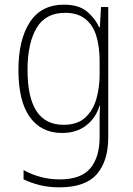

<svg xmlns="http://www.w3.org/2000/svg" viewBox="-20 -560 570 823"><path d="M235 243Q188 243 150.5 233.5Q113 224 81 209V169Q113 187 152.5 198Q192 209 236 209Q327 209 367 161.5Q407 114 407 28V-13Q407 -38 407 -59Q407 -80 409 -107H407Q390 -53 348.5 -21.5Q307 10 246 10Q157 10 108 -58Q59 -126 59 -260Q59 -390 108 -465Q157 -540 254 -540Q316 -540 351 -512Q386 -484 405 -443H408L413 -530H444V29Q444 130 395 186.5Q346 243 235 243ZM252 -25Q312 -25 345.5 -56Q379 -87 393 -136Q407 -185 407 -239V-299Q407 -359 393 -405.5Q379 -452 346 -478.5Q313 -505 259 -505Q175 -505 136.5 -439.5Q98 -374 98 -260Q98 -25 252 -25Z"/></svg>

Font: Noto Sans Mono Condensed ExtraLight
Style: Regular
Weight: 200
Width: 3
Designer: Monotype Design Team
Foundry: Monotype Imaging Inc.
Version: Version 2.014; ttfautohint (v1.8.4.7-5d5b)